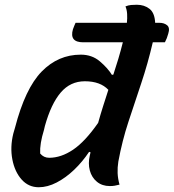

<svg xmlns="http://www.w3.org/2000/svg" viewBox="-20 -777 731 808"><path d="M320 -547Q367 -547 400 -519Q433 -491 451 -462L457 -463Q468 -496 478 -529.5Q488 -563 497 -599H330Q271 -599 287 -654Q290 -663 293 -669.5Q296 -676 298 -681H514Q516 -700 515 -718Q514 -736 508 -750Q520 -755 531.5 -756Q543 -757 556 -757Q587 -757 609 -740Q631 -723 633 -681H651Q671 -681 683.5 -670.5Q696 -660 688 -635Q683 -616 674 -599H623Q602 -509 574.5 -427Q547 -345 520.5 -264.5Q494 -184 478 -97Q474 -72 475 -48.5Q476 -25 483 0Q471 3 462.5 4.5Q454 6 442 6Q410 6 388 -12Q366 -30 358 -59.5Q350 -89 358 -123Q359 -130 361 -136L355 -138Q327 -96 292 -62.5Q257 -29 218.5 -9Q180 11 143 11Q100 11 71 -21.5Q42 -54 32 -106Q22 -158 36 -215L43 -239Q86 -405 155.5 -476Q225 -547 320 -547ZM149 -131Q164 -113 187 -113Q237 -113 287.5 -147Q338 -181 393 -260Q403 -296 414 -330.5Q425 -365 436 -399Q402 -435 337 -435Q276 -435 235.5 -387.5Q195 -340 169 -247L165 -230Q156 -201 152 -176.5Q148 -152 149 -131Z"/></svg>

Font: Recursive Mn Csl St SmB
Style: Italic
Weight: 600
Italic angle: -15°
Monospace: yes
Version: Version 1.079;hotconv 1.0.112;makeotfexe 2.5.65598; ttfautoh